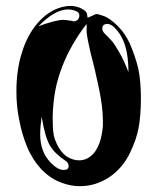

<svg xmlns="http://www.w3.org/2000/svg" viewBox="-20 -684 527 646"><path d="M120.1 -291C127.9 -245.1 136.7 -213.9 147.5 -195.3C158.2 -176.8 174.8 -160.2 198.2 -144.5C207 -139.6 210.9 -132.8 210.9 -125C210.9 -116.2 205.1 -112.3 194.3 -112.3H193.4C180.7 -112.3 167 -120.1 150.4 -136.7C127 -161.1 115.2 -192.4 115.2 -232.4C115.2 -250 117.2 -269.5 120.1 -291ZM271.5 -603.5V-576.2C272.5 -562.5 277.3 -538.1 285.2 -503.9C294.9 -468.8 303.7 -430.7 312.5 -388.7C321.3 -346.7 326.2 -310.5 326.2 -278.3V-261.7C323.2 -223.6 314.5 -194.3 299.8 -173.8C285.2 -154.3 266.6 -144.5 246.1 -144.5C231.4 -144.5 216.8 -149.4 203.1 -158.2C190.4 -168 179.7 -181.6 171.9 -198.2C165 -212.9 161.1 -224.6 160.2 -234.4C158.2 -244.1 157.2 -262.7 157.2 -289.1C158.2 -342.8 166 -394.5 182.6 -441.4C199.2 -490.2 223.6 -537.1 256.8 -584ZM332 -571.3C327.1 -576.2 324.2 -582 324.2 -587.9C324.2 -592.8 325.2 -595.7 328.1 -599.6C331.1 -601.6 335 -603.5 339.8 -603.5H340.8C351.6 -603.5 363.3 -595.7 376 -579.1C396.5 -553.7 408.2 -517.6 411.1 -470.7C412.1 -459 412.1 -449.2 412.1 -441.4C402.3 -467.8 391.6 -490.2 380.9 -508.8C370.1 -527.3 361.3 -541 355.5 -546.9C348.6 -554.7 340.8 -562.5 332 -571.3ZM109.4 -595.7C145.5 -632.8 177.7 -651.4 208 -652.3C216.8 -652.3 226.6 -650.4 236.3 -646.5C243.2 -643.6 247.1 -638.7 247.1 -631.8C247.1 -627 245.1 -622.1 242.2 -618.2C238.3 -614.3 233.4 -612.3 228.5 -612.3H225.6C224.6 -612.3 223.6 -612.3 224.6 -613.3C208 -616.2 197.3 -617.2 193.4 -617.2C176.8 -617.2 149.4 -610.4 109.4 -595.7ZM273.4 -632.8C273.4 -641.6 267.6 -648.4 255.9 -654.3C244.1 -661.1 230.5 -664.1 214.8 -664.1C209 -664.1 200.2 -663.1 188.5 -660.2C158.2 -652.3 131.8 -634.8 107.4 -607.4C83 -579.1 65.4 -545.9 53.7 -506.8C41 -467.8 35.2 -423.8 35.2 -376C35.2 -343.8 38.1 -311.5 44.9 -279.3C50.8 -248 59.6 -217.8 71.3 -189.5C83 -161.1 99.6 -135.7 119.1 -114.3C140.6 -92.8 163.1 -77.1 189.5 -68.4C208 -61.5 227.5 -57.6 249 -57.6C284.2 -57.6 316.4 -67.4 347.7 -87.9C377 -107.4 400.4 -134.8 417 -168.9C431.6 -199.2 441.4 -226.6 446.3 -253.9C451.2 -279.3 454.1 -313.5 454.1 -353.5C454.1 -391.6 451.2 -424.8 445.3 -453.1C438.5 -481.4 428.7 -509.8 416 -539.1C406.2 -559.6 393.6 -579.1 377 -595.7C360.4 -612.3 344.7 -624 330.1 -629.9C315.4 -634.8 307.6 -636.7 306.6 -636.7C301.8 -636.7 296.9 -634.8 290 -630.9C282.2 -627 277.3 -625 275.4 -625C274.4 -625 273.4 -627.9 273.4 -632.8Z"/></svg>

Font: Puffy Slushy
Style: Regular
Weight: 400
Designer: Intuisi Creative
Foundry: Intuisi Creative
Version: Version 001.000